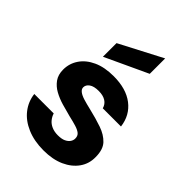

<svg xmlns="http://www.w3.org/2000/svg" viewBox="-222 -861 977 977"><g transform="rotate(45 266.0 -372.5)"><path d="M273 12Q206 12 154.5 -10Q103 -32 73 -70.5Q43 -109 37 -158H177Q182 -141 194 -126Q206 -111 225.5 -102.5Q245 -94 270 -94Q297 -94 313 -101.5Q329 -109 337 -120.5Q345 -132 345 -145Q345 -164 333 -174Q321 -184 298 -191Q275 -198 244 -205Q212 -213 178 -223Q144 -233 116 -248.5Q88 -264 70.5 -288.5Q53 -313 53 -350Q53 -394 77.5 -430Q102 -466 148 -487Q194 -508 259 -508Q349 -508 403 -466.5Q457 -425 466 -353H335Q329 -376 309.5 -388.5Q290 -401 258 -401Q224 -401 206.5 -388.5Q189 -376 189 -358Q189 -345 202 -335Q215 -325 238 -318Q261 -311 291 -304Q346 -291 389.5 -276Q433 -261 459 -233.5Q485 -206 485 -152Q486 -105 460 -68Q434 -31 386.5 -9.5Q339 12 273 12ZM150 -539V-637L380 -757V-646Z"/></g></svg>

Font: DM Sans 24pt ExtraBold
Style: Regular
Weight: 800
Designer: Colophon Foundry, Jonny Pinhorn
Foundry: Colophon Foundry
Version: Version 4.004;gftools[0.9.30]